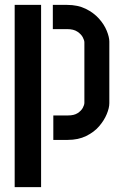

<svg xmlns="http://www.w3.org/2000/svg" viewBox="-20 -572 509 785"><path d="M198 0V-100H258Q283 -100 297.5 -109.5Q312 -119 318.5 -131Q325 -143 325 -152V-399Q325 -407 318.5 -419.5Q312 -432 296.5 -442.5Q281 -453 254 -453H196V-552H254Q298 -552 330.5 -536Q363 -520 384.5 -496Q406 -472 416.5 -446Q427 -420 427 -402V-150Q427 -131 416.5 -105.5Q406 -80 385.5 -56Q365 -32 332.5 -16Q300 0 257 0ZM40 193V-552H148V193Z"/></svg>

Font: Stick No Bills ExtraLight SemiBold
Style: Regular
Weight: 600
Version: Version 2.000